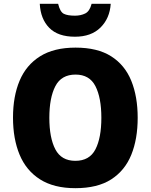

<svg xmlns="http://www.w3.org/2000/svg" viewBox="-20 -974 789 1004"><path d="M700 -358Q700 -247 666.5 -164.5Q633 -82 561.5 -36Q490 10 374 10Q262 10 189.5 -36Q117 -82 82.5 -165Q48 -248 48 -359Q48 -470 82.5 -552Q117 -634 189.5 -679.5Q262 -725 375 -725Q490 -725 561.5 -679.5Q633 -634 666.5 -551.5Q700 -469 700 -358ZM238 -358Q238 -253 269.5 -193Q301 -133 374 -133Q448 -133 479 -193Q510 -253 510 -358Q510 -463 479 -523.5Q448 -584 375 -584Q301 -584 269.5 -523.5Q238 -463 238 -358ZM559 -954Q554 -878 505.5 -830Q457 -782 372 -782Q283 -782 237.5 -828.5Q192 -875 188 -954H284Q294 -912 313.5 -902Q333 -892 372 -892Q402 -892 425.5 -903.5Q449 -915 459 -954Z"/></svg>

Font: Noto Sans Disp ExtBd
Style: Regular
Weight: 800
Designer: Monotype Design Team
Foundry: Monotype Imaging Inc.
Version: Version 2.000;GOOG;noto-source:20170915:90ef993387c0; ttfaut